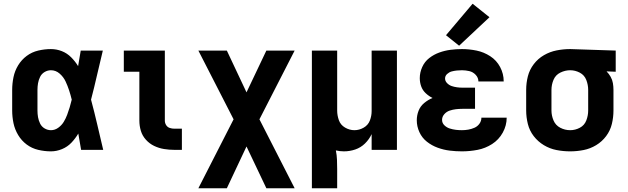

<svg xmlns="http://www.w3.org/2000/svg" viewBox="-20 -800 3352 1025"><path d="M252 8Q282 8 311 -4Q340 -16 361 -38Q382 -60 398 -87Q405 -43 413 0H531Q515 -67 499.5 -134Q484 -201 466 -268Q483 -333 498 -399Q513 -465 529 -530H411Q404 -489 397 -447Q381 -473 359.5 -494.5Q338 -516 310 -527Q282 -538 252 -538Q218 -538 184 -530Q150 -522 122.5 -501.5Q95 -481 77 -451.5Q59 -422 52 -388Q45 -354 45 -320V-210Q45 -176 52 -142.5Q59 -109 77 -79Q95 -49 122.5 -28.5Q150 -8 184 0Q218 8 252 8ZM252 -105Q234 -105 218 -114.5Q202 -124 194 -140.5Q186 -157 183 -174.5Q180 -192 180 -210V-320Q180 -338 183 -355.5Q186 -373 194 -389.5Q202 -406 218 -415.5Q234 -425 252 -425Q278 -425 298.5 -407Q319 -389 330 -365.5Q341 -342 349 -317.5Q357 -293 363 -268Q358 -247 352 -227Q346 -207 338.5 -187Q331 -167 320 -149Q309 -131 291 -118Q273 -105 252 -105Z M911 0H951V-113H911Q898 -113 886 -117Q874 -121 867 -132Q860 -143 860 -156V-530H641V-417H724V-156Q724 -128 732 -101.5Q740 -75 759 -54Q778 -33 803 -21Q828 -9 855.5 -4.5Q883 0 911 0Z M1039 205H1191L1296 -18L1402 205H1553L1365 -163L1553 -530H1402L1296 -307L1191 -530H1039L1227 -163Z M1645 205H1780V102Q1780 78 1779 53Q1778 28 1773 3Q1794 8 1816 8Q1847 8 1876.5 -2Q1906 -12 1928.5 -34Q1951 -56 1964 -84V0H2099V-530H1964V-207Q1964 -181 1954.5 -156.5Q1945 -132 1921.5 -118.5Q1898 -105 1872 -105Q1846 -105 1822 -119Q1798 -133 1789 -158.5Q1780 -184 1780 -210V-530H1645Z M2446 8Q2488 8 2529.5 0Q2571 -8 2607 -31Q2643 -54 2664 -92Q2685 -130 2685 -172H2550Q2550 -154 2539.5 -139.5Q2529 -125 2513 -118Q2497 -111 2480 -108Q2463 -105 2446 -105Q2429 -105 2413 -107Q2397 -109 2381 -114Q2365 -119 2352.5 -131Q2340 -143 2340 -160Q2340 -177 2352 -190.5Q2364 -204 2380.5 -209.5Q2397 -215 2414 -217Q2431 -219 2448 -219H2516V-332H2448Q2434 -332 2419.5 -334Q2405 -336 2391.5 -340.5Q2378 -345 2367 -356Q2356 -367 2356 -381Q2356 -395 2367 -405Q2378 -415 2391 -418.5Q2404 -422 2418 -423.5Q2432 -425 2446 -425Q2465 -425 2485 -420.5Q2505 -416 2519.5 -400.5Q2534 -385 2534 -365H2669V-366Q2669 -406 2650 -442Q2631 -478 2597 -500Q2563 -522 2524 -530Q2485 -538 2446 -538Q2415 -538 2384.5 -534Q2354 -530 2325 -519.5Q2296 -509 2271.5 -490Q2247 -471 2234 -442Q2221 -413 2221 -383Q2221 -360 2228.5 -339Q2236 -318 2252.5 -302.5Q2269 -287 2289 -277Q2265 -267 2244.5 -250Q2224 -233 2214.5 -208.5Q2205 -184 2205 -158Q2205 -125 2219 -94.5Q2233 -64 2259 -43.5Q2285 -23 2316.5 -11.5Q2348 0 2380.5 4Q2413 8 2446 8ZM2431 -556 2593 -708 2503 -780 2361 -612Z M3024 8Q3060 8 3095.5 1Q3131 -6 3162.5 -25Q3194 -44 3216 -73.5Q3238 -103 3246.5 -138.5Q3255 -174 3255 -210V-320Q3255 -338 3252 -356Q3249 -374 3240 -390Q3231 -406 3218 -419L3267 -417V-530L3025 -538H3024Q2988 -538 2952 -531Q2916 -524 2884 -505.5Q2852 -487 2829.5 -457.5Q2807 -428 2798 -392.5Q2789 -357 2789 -320V-210Q2789 -174 2798 -138Q2807 -102 2829.5 -73Q2852 -44 2883.5 -25Q2915 -6 2951 1Q2987 8 3024 8ZM3024 -105Q2996 -105 2971 -118Q2946 -131 2935 -157Q2924 -183 2924 -210V-320Q2924 -348 2935 -374Q2946 -400 2971.5 -412.5Q2997 -425 3024 -425Q3051 -425 3075.5 -412Q3100 -399 3110 -373Q3120 -347 3120 -320V-210Q3120 -183 3110 -157Q3100 -131 3075.5 -118Q3051 -105 3024 -105Z"/></svg>

Font: Iosevka Sparkle Extrabold
Style: Regular
Weight: 800
Designer: Belleve Invis
Foundry: Belleve Invis
Version: Version 4.5.0; ttfautohint (v1.8.3)